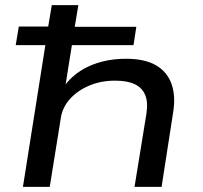

<svg xmlns="http://www.w3.org/2000/svg" viewBox="-20 -725 787 745"><path d="M69 0 156 -550H41L53 -622H167L181 -705H284L270 -621H509L498 -550H259L231 -375H218Q258 -437 323 -467Q388 -497 469 -497Q542 -497 585.5 -471.5Q629 -446 645.5 -399.5Q662 -353 652 -290L607 0H502L548 -283Q555 -328 543.5 -356Q532 -384 503.5 -398Q475 -412 427 -412Q371 -412 325.5 -392.5Q280 -373 251 -340.5Q222 -308 216 -267L173 0Z"/></svg>

Font: Nunito Sans 10pt Expanded Medium
Style: Italic
Weight: 500
Width: 7
Italic angle: -9°
Designer: Vernon Adams
Foundry: Vernon Adams
Version: Version 3.101;gftools[0.9.27]